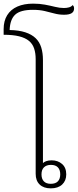

<svg xmlns="http://www.w3.org/2000/svg" viewBox="-56 -1031 427 1055"><path d="M223 4Q184 4 162 -17Q140 -38 140 -76V-706Q140 -739 131.5 -764.5Q123 -790 103 -806.5Q83 -823 49 -831.5Q15 -840 -36 -840V-871Q-36 -916 -16.5 -947.5Q3 -979 39.5 -995Q76 -1011 126 -1011Q161 -1011 190.5 -1005.5Q220 -1000 246 -993.5Q272 -987 295 -987Q310 -987 323 -990.5Q336 -994 343 -1003Q348 -999 349.5 -994.5Q351 -990 351 -984Q351 -967 337.5 -958.5Q324 -950 296 -950Q268 -950 242.5 -957Q217 -964 189 -970.5Q161 -977 125 -977Q56 -977 27.5 -950.5Q-1 -924 -3 -866Q48 -865 83 -853.5Q118 -842 139.5 -821.5Q161 -801 170.5 -770.5Q180 -740 180 -701V-135Q186 -141 198 -145.5Q210 -150 228 -150Q262 -150 285 -130Q308 -110 308 -73Q308 -38 285.5 -17Q263 4 223 4ZM223 -21Q249 -21 262 -34.5Q275 -48 275 -73Q275 -98 262 -111.5Q249 -125 224 -125Q199 -125 185.5 -111.5Q172 -98 172 -73Q172 -48 185 -34.5Q198 -21 223 -21Z"/></svg>

Font: Noto Serif Thai ExtraLight
Style: Regular
Weight: 250
Version: Version 2.001